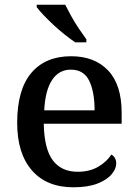

<svg xmlns="http://www.w3.org/2000/svg" viewBox="-20 -786 585 816"><path d="M292 10Q178 10 115.5 -62Q53 -134 53 -264Q53 -405 113 -476Q173 -547 282 -547Q382 -547 439.5 -486.5Q497 -426 497 -307V-260H166Q168 -153 204.5 -104.5Q241 -56 310 -56Q362 -56 398.5 -78Q435 -100 453 -129Q462 -125 468 -115Q474 -105 474 -91Q474 -69 454.5 -45.5Q435 -22 394.5 -6Q354 10 292 10ZM382 -317Q382 -396 359 -443Q336 -490 281 -490Q230 -490 201 -445.5Q172 -401 168 -317ZM300 -606Q279 -620 254.5 -639.5Q230 -659 206.5 -681Q183 -703 164 -723Q145 -743 136 -756V-766H257Q268 -744 283 -717Q298 -690 315.5 -664Q333 -638 347 -619V-606Z"/></svg>

Font: Noto Serif Thai Medium
Style: Regular
Weight: 500
Version: Version 2.001